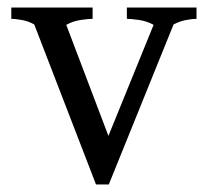

<svg xmlns="http://www.w3.org/2000/svg" viewBox="-20 -476 552 510"><path d="M235 14 71 -411Q55 -420 37.5 -423Q20 -426 10 -426V-456H226V-426Q215 -426 194.5 -423Q174 -420 156 -410L268 -115L388 -410Q370 -420 349 -423Q328 -426 317 -426V-456H502V-426Q492 -426 475 -423Q458 -420 441 -411L269 14Z"/></svg>

Font: Joan
Style: Regular
Weight: 400
Designer: Paolo Biagini
Version: Version 1.001; ttfautohint (v1.8.4.7-5d5b);gftools[0.9.30]